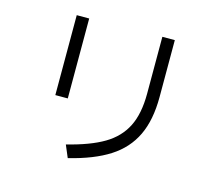

<svg xmlns="http://www.w3.org/2000/svg" viewBox="-110 -912 1220 1072"><g transform="rotate(15 500.0 -376.5)"><path d="M336 -52Q469 -85 547.5 -131.5Q626 -178 663.5 -252.5Q701 -327 701 -443V-772H773V-443Q773 -310 730 -220Q687 -130 598 -73Q509 -16 366 19ZM280 -303H208V-765H280Z"/></g></svg>

Font: PlemolJP35 Console
Style: Regular
Weight: 400
Version: v2.0.3; ttfautohint (v1.8.4.7-5d5b-dirty) -l 6 -r 45 -G 200 